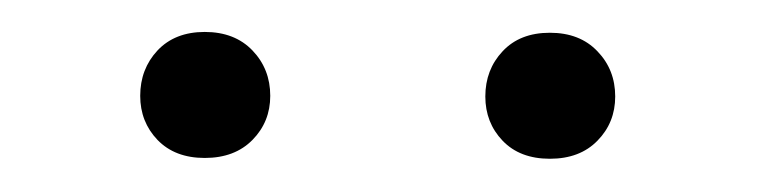

<svg xmlns="http://www.w3.org/2000/svg" viewBox="-20 -741 470 119"><path d="M66.9 -681.6Q66.9 -698.2 77.6 -709.7Q88.4 -721.2 106.9 -721.2Q125.5 -721.2 136.5 -709.7Q147.5 -698.2 147.5 -681.6Q147.5 -665.5 136.5 -654.3Q125.5 -643.1 106.9 -643.1Q88.4 -643.1 77.6 -654.3Q66.9 -665.5 66.9 -681.6ZM280.8 -681.2Q280.8 -697.8 291.5 -709.2Q302.2 -720.7 320.8 -720.7Q339.4 -720.7 350.3 -709.2Q361.3 -697.8 361.3 -681.2Q361.3 -665 350.3 -653.8Q339.4 -642.6 320.8 -642.6Q302.2 -642.6 291.5 -653.8Q280.8 -665 280.8 -681.2Z"/></svg>

Font: SteelSelectRoboto
Style: Regular
Weight: 300
Designer: Google
Version: Version 2.137; 2017